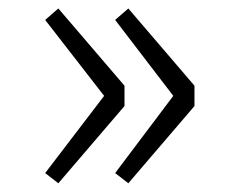

<svg xmlns="http://www.w3.org/2000/svg" viewBox="-20 -500 540 442"><path d="M114.3 -78.1 84 -101.6 219.7 -279.3 84 -454.1 114.3 -480.5 266.6 -302.7V-255.9ZM275.4 -78.1 245.1 -101.6 378.9 -279.3 245.1 -454.1 275.4 -480.5 427.7 -302.7V-255.9Z"/></svg>

Font: GenEi Gothic M Light
Style: Regular
Weight: 300
Designer: o_tamon (Modified); [Source Han Sans]
Ryoko NISHIZUKA  (kana & ideographs); Paul D. Hunt (Latin, Greek & Cyrillic); Wenl
Version: Version 1.1a;Original Version 1.004